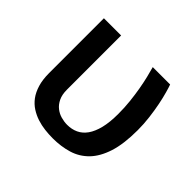

<svg xmlns="http://www.w3.org/2000/svg" viewBox="-130 -666 836 836"><g transform="rotate(45 287.5 -248.5)"><path d="M73.2 -512.2H179.2V-178.2Q179.2 -147.9 189.2 -127.2Q199.2 -106.4 215.1 -94Q231 -81.5 250.2 -76.2Q269.5 -70.8 288.1 -70.8Q315.9 -70.8 338.6 -81.3Q361.3 -91.8 377.7 -114.7Q394 -137.7 403.1 -174.1Q412.1 -210.4 412.1 -262.2Q412.1 -301.3 408.2 -337.4Q404.3 -373.5 398.7 -405.5Q393.1 -437.5 386.5 -464.6Q379.9 -491.7 374 -512.2H481Q485.4 -500.5 492.4 -475.6Q499.5 -450.7 506.1 -418Q512.7 -385.3 517.3 -347.4Q522 -309.6 522 -272Q522 -187 504.2 -131.6Q486.3 -76.2 454.6 -43.7Q422.9 -11.2 379.4 2Q335.9 15.1 285.2 15.1Q261.2 15.1 236.3 12.2Q211.4 9.3 188 1.7Q164.6 -5.9 143.6 -19.3Q122.6 -32.7 106.9 -53.7Q91.3 -74.7 82.3 -104.5Q73.2 -134.3 73.2 -174.8Z"/></g></svg>

Font: Clear Sans Medium
Style: Regular
Weight: 500
Foundry: Intel Corporation
Version: Version 1.00